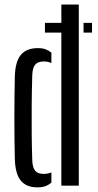

<svg xmlns="http://www.w3.org/2000/svg" viewBox="-20 -820 435 848"><path d="M178.5 -719H251V-800H328V0H251V-676H178.5ZM45.5 -118Q44.5 -158.5 44 -203.8Q43.5 -249 43.5 -296.2Q43.5 -343.5 44 -390.8Q44.5 -438 45.5 -482.5Q47.5 -549.5 72.8 -578.5Q98 -607.5 147 -607.5Q167.5 -607.5 181.5 -602.2Q195.5 -597 207 -587.5V-541.5Q192 -548.5 173 -548.5Q147 -548.5 135.2 -534.2Q123.5 -520 122.5 -488Q120.5 -422.5 120 -357.8Q119.5 -293 120 -231.2Q120.5 -169.5 122.5 -112.5Q123.5 -80.5 135 -66.2Q146.5 -52 173 -52Q191 -52 207 -58.5V-13.5Q195.5 -3.5 180.8 2Q166 7.5 145.5 7.5Q96.5 7.5 72 -22Q47.5 -51.5 45.5 -118ZM349 -719H386.5V-676H349Z"/></svg>

Font: Big Shoulders Stencil Display Thin Medium
Style: Regular
Weight: 500
Version: Version 2.001